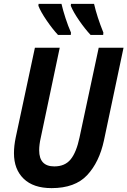

<svg xmlns="http://www.w3.org/2000/svg" viewBox="-20 -960 657 990"><path d="M345 -780 346 -792Q331 -826 318 -866Q305 -906 297 -940H179L178 -930Q190 -899 220.5 -854.5Q251 -810 279 -780ZM512 -780 513 -792Q480 -874 465 -940H346L345 -930Q358 -898 388 -854.5Q418 -811 447 -780ZM516 -236 617 -714H489L390 -251Q374 -175 344.5 -138.5Q315 -102 260 -102Q182 -102 182 -185Q182 -214 190 -249L288 -714H160L61 -251Q52 -208 52 -170Q52 -87 102 -38.5Q152 10 246 10Q367 10 429.5 -57Q492 -124 516 -236Z"/></svg>

Font: Noto Sans UI SemiCondensed
Style: Bold Italic
Weight: 700
Width: 4
Designer: Monotype Design Team
Foundry: Monotype Imaging Inc.
Version: 1.001